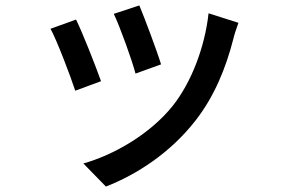

<svg xmlns="http://www.w3.org/2000/svg" viewBox="-20 -604 1040 707"><path d="M493 -584 399 -553C422 -505 467 -380 479 -333L573 -367C560 -411 511 -542 493 -584ZM748 -555C734 -429 684 -299 615 -213C532 -110 400 -34 287 -2L370 83C483 39 607 -41 699 -159C769 -248 812 -354 839 -460C843 -477 849 -495 858 -520ZM260 -532 166 -498C188 -459 240 -323 257 -270L352 -305C333 -359 283 -486 260 -532Z"/></svg>

Font: Source Han Sans KR Medium
Style: Regular
Weight: 500
Designer: Ryoko NISHIZUKA (kana & ideographs); Paul D. Hunt (Latin, Greek & Cyrillic); Wenlong ZHANG (bopomofo); Sandoll Communica
Foundry: Adobe Systems Incorporated
Version: Version 1.001;PS 1.001;hotconv 1.0.78;makeotf.lib2.5.61930